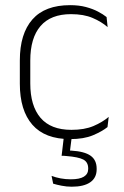

<svg xmlns="http://www.w3.org/2000/svg" viewBox="-20 -516 469 726"><path d="M245 10Q150 10 102.5 -44.2Q55 -98.5 55 -199.5V-287.5Q55 -388.5 102.5 -442.5Q150 -496.5 245 -496.5Q278.5 -496.5 304.8 -489.5Q331 -482.5 350.5 -472.2Q370 -462 383 -451.5L387 -413.5Q363.5 -434 330 -448.2Q296.5 -462.5 248.5 -462.5Q172 -462.5 133.2 -417.5Q94.5 -372.5 94.5 -287V-200.5Q94.5 -116 133.2 -70.5Q172 -25 250 -25Q299.5 -25 333.5 -39.5Q367.5 -54 391 -74L386.5 -35.5Q366 -19 331.5 -4.5Q297 10 245 10ZM252 -3.5 243 67 224 52.5Q228.5 52.5 236 52.8Q243.5 53 249.5 53.5Q299.5 56.5 322.5 72.8Q345.5 89 345.5 122V124Q345.5 156.5 321.2 173.2Q297 190 251.5 190Q231.5 190 212.8 186.2Q194 182.5 181 178.5L175 149Q190.5 155 209 158.5Q227.5 162 248 162Q281 162 297.2 152Q313.5 142 313.5 122.5V121Q313.5 97 294.8 87.2Q276 77.5 231 74Q226.5 73.5 222 73.2Q217.5 73 213 73L222 -3.5Z"/></svg>

Font: Anek Tamil ExtraLight
Style: Regular
Weight: 250
Version: Version 1.003